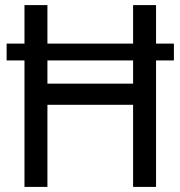

<svg xmlns="http://www.w3.org/2000/svg" viewBox="-20 -728 707 753"><path d="M502 -400V-491H166V-400ZM592 5H502V-317H166V5H76V-491H6V-557H76V-708H166V-557H502V-708H592V-557H662V-491H592Z"/></svg>

Font: LXGW 975 Gothic SC
Style: Regular
Weight: 400
Version: Version 2.01;February 25, 2021